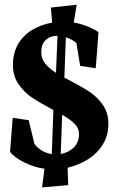

<svg xmlns="http://www.w3.org/2000/svg" viewBox="-20 -712 505 820"><path d="M268.6 4.4 271.5 78.6 159.7 88.4 169.9 8.8Q124.5 2 83.5 -18.3Q42.5 -38.6 22.9 -63L34.2 -209L102.5 -198.7L127 -97.7Q138.7 -81.1 158.4 -69.1Q178.2 -57.1 201.2 -53.7L208 -242.2Q152.8 -271.5 118.7 -293.9Q84.5 -316.4 59.8 -351.6Q35.2 -386.7 35.2 -434.1Q35.2 -485.4 57.1 -523.2Q79.1 -561 116.9 -584Q154.8 -606.9 202.6 -615.2L197.3 -679.7L307.6 -691.9L294.9 -615.7Q349.6 -606.9 400.4 -575.2Q398.9 -547.9 394.8 -495.6Q390.6 -443.4 388.7 -420.4L322.3 -430.7L306.6 -526.9Q301.8 -533.7 289.1 -540.8Q276.4 -547.9 261.2 -552.7L254.9 -380.4Q262.2 -376.5 268.3 -373.3Q274.4 -370.1 279.3 -367.7Q332 -340.3 364.5 -318.4Q397 -296.4 419.9 -262.9Q442.9 -229.5 442.9 -183.6Q442.9 -132.8 418.5 -94Q394 -55.2 354.5 -30.8Q314.9 -6.3 268.6 4.4ZM219.2 -400.9 225.6 -559.1Q195.3 -559.1 175.8 -541.5Q156.2 -523.9 156.2 -488.8Q156.2 -461.9 172.6 -441.2Q189 -420.4 219.2 -400.9ZM317.4 -140.6Q317.4 -164.1 299.1 -182.9Q280.8 -201.7 245.6 -221.7L239.3 -54.2Q272.5 -60.1 294.9 -82Q317.4 -104 317.4 -140.6Z"/></svg>

Font: Neuton
Style: Bold
Weight: 700
Designer: Brian M Zick
Foundry: Brian M Zick
Version: Version 1.560